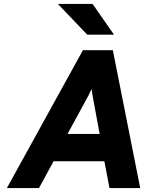

<svg xmlns="http://www.w3.org/2000/svg" viewBox="-20 -955 740 975"><path d="M274 -935H450L559 -779H423ZM401 -700H553L692 0H536L510 -136H252L178 0H15ZM486 -275 454 -448Q452 -457 449 -476Q446 -495 445 -503Q441 -494 432.5 -476.5Q424 -459 419 -451L323 -275Z"/></svg>

Font: Overpass Heavy
Style: Italic
Weight: 900
Italic angle: -10°
Designer: Delve Withrington, Dave Bailey
Foundry: Delve Fonts
Version: Version 3.000;DELV;Overpass